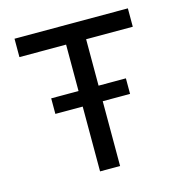

<svg xmlns="http://www.w3.org/2000/svg" viewBox="-95 -702 743 787"><g transform="rotate(-15 276.5 -308.0)"><path d="M234 -275H118V-341H234V-538H36V-616H517V-538H319V-341H435V-275H319V0H234Z"/></g></svg>

Font: Athiti Medium
Style: Regular
Weight: 500
Designer: CadsonDemak Team
Foundry: CadsonDemak
Version: Version 1.033